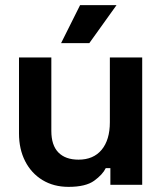

<svg xmlns="http://www.w3.org/2000/svg" viewBox="-20 -720 632 748"><path d="M54 -200V-496H180V-210Q180 -154 207.5 -126Q235 -98 286 -98Q344 -98 376 -136.5Q408 -175 408 -244V-496H534V0H410V-65H392Q380 -40 347 -16Q314 8 247 8Q189 8 145.5 -18.5Q102 -45 78 -92Q54 -139 54 -200ZM218 -552 292 -700H434L328 -552Z"/></svg>

Font: Space Grotesk Frontify
Style: Bold
Weight: 700
Designer: Florian Karsten
Version: Version 2.000